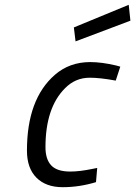

<svg xmlns="http://www.w3.org/2000/svg" viewBox="-20 -768 562 798"><path d="M355 -510Q402 -510 462 -496L480 -491L461 -433Q396 -445 353 -445Q293 -445 250 -401Q169 -320 169 -156Q169 -106 193 -80.5Q217 -55 272 -55Q311 -55 364 -66L384 -70L379 -11Q310 10 240.5 10Q171 10 131.5 -29.5Q92 -69 92 -142Q92 -356 208 -457Q269 -510 355 -510ZM294 -596 287 -654 515 -748 522 -682Z"/></svg>

Font: Titillium Web
Style: Italic
Weight: 400
Italic angle: -13°
Version: Version 1.002;PS 57.000;hotconv 1.0.70;makeotf.lib2.5.55311